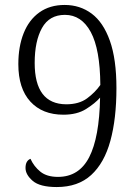

<svg xmlns="http://www.w3.org/2000/svg" viewBox="-20 -744 553 775"><path d="M209 11Q141 11 112 -14Q83 -39 83 -66Q83 -95 103 -103Q117 -72 143 -51Q169 -30 214 -30Q299 -30 340 -109.5Q381 -189 384 -350Q364 -327 327.5 -304Q291 -281 236 -281Q151 -281 102.5 -334Q54 -387 54 -485Q54 -556 75.5 -610Q97 -664 139 -694Q181 -724 241 -724Q303 -724 350 -689Q397 -654 423.5 -579.5Q450 -505 450 -388Q450 -265 425.5 -175.5Q401 -86 348 -37.5Q295 11 209 11ZM247 -323Q299 -323 331.5 -347Q364 -371 385 -401Q384 -545 346.5 -614.5Q309 -684 242 -684Q179 -684 149.5 -631Q120 -578 120 -490Q120 -324 247 -323Z"/></svg>

Font: Noto Serif SemiCondensed Light
Style: Regular
Weight: 300
Width: 4
Designer: Monotype Design Team
Foundry: Monotype Imaging Inc.
Version: Version 2.013